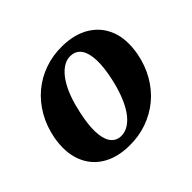

<svg xmlns="http://www.w3.org/2000/svg" viewBox="-119 -626 791 791"><g transform="rotate(-45 276.0 -231.0)"><path d="M324 -474Q394 -473 442.5 -443.2Q491 -413.5 511.8 -359.8Q532.5 -306 519 -231.5Q508.5 -176.5 482.5 -131Q456.5 -85.5 417.8 -53.2Q379 -21 330.5 -4Q282 13 226.5 12Q157.5 11 109.5 -18.5Q61.5 -48 41 -102Q20.5 -156 33.5 -230Q44 -285.5 70 -331Q96 -376.5 134.2 -408.8Q172.5 -441 220.8 -458Q269 -475 324 -474ZM225 -40.5Q243 -38.5 260.5 -45Q278 -51.5 294.2 -66.8Q310.5 -82 324.5 -105.5Q338.5 -129 350.2 -160.5Q362 -192 370.5 -231Q384 -292 382.2 -333.2Q380.5 -374.5 366 -396.2Q351.5 -418 325.5 -421Q307.5 -423.5 290.5 -416.8Q273.5 -410 257.5 -394.8Q241.5 -379.5 227.5 -356.2Q213.5 -333 202 -301.5Q190.5 -270 182 -230.5Q168.5 -170 170 -128.8Q171.5 -87.5 185.8 -65.8Q200 -44 225 -40.5Z"/></g></svg>

Font: Fraunces SemiBold
Style: Italic
Weight: 600
Italic angle: -16°
Version: Version 1.000;[b76b70a41]